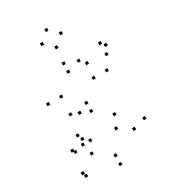

<svg xmlns="http://www.w3.org/2000/svg" viewBox="-237 -896 1093 1233"><g transform="rotate(-30 310.0 -279.5)"><path d="M578.7 43.8V23.8H558.7V43.8ZM424.2 -74.5V-94.5H404.2V-74.5ZM151.5 -74.5V-94.5H131.5V-74.5ZM166.3 -39.7V-59.7H146.3V-39.7ZM235.3 -194V-214H215.3V-194ZM179 -214.7V-234.7H159V-214.7ZM73 -7V-27H53V-7ZM86.5 9.8V-10.2H66.5V9.8ZM388 9.8V-10.2H368V9.8ZM486.5 70.2V50.2H466.5V70.2ZM298.3 158.2V138.2H278.3V158.2ZM171.7 71V51H151.7V71ZM206 -6.7V-26.7H186V-6.7ZM151 -6.7V-26.7H131V-6.7ZM58.3 152.3V132.3H38.3V152.3ZM68.7 177V157H48.7V177ZM297 221.5V201.5H277V221.5ZM522.5 -343.3V-363.3H502.5V-343.3ZM305.2 -519.8V-539.8H285.2V-519.8ZM87.8 -343.3V-363.3H67.8V-343.3ZM305.2 -167V-187H285.2V-167ZM184.5 -343.3V-363.3H164.5V-343.3ZM304.2 -459.2V-479.2H284.2V-459.2ZM425.7 -343.3V-363.3H405.7V-343.3ZM304.2 -227.7V-247.7H284.2V-227.7ZM598.3 -487.8V-507.8H578.3V-487.8ZM572.3 -515.8V-535.8H552.3V-515.8ZM397.3 -487.3V-507.3H377.3V-487.3ZM435.3 -446.8V-466.8H415.3V-446.8ZM573 -434V-454H553V-434ZM386.3 -697.3V-717.3H366.3V-697.3ZM316.7 -761.3V-781.3H296.7V-761.3ZM247 -697.3V-717.3H227V-697.3ZM316.7 -632.8V-652.8H296.7V-632.8Z"/></g></svg>

Font: Monaspace Xenon Dots Var
Style: Regular
Weight: 400
Designer: Riley Cran and the Lettermatic Team
Version: Version 1.100 (Monaspace Xenon Dots)